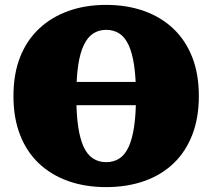

<svg xmlns="http://www.w3.org/2000/svg" viewBox="-20 -748 868 785"><path d="M191 -413H615V-318H191ZM414 17Q329 17 259.5 -7.5Q190 -32 139.5 -79.5Q89 -127 62 -196.5Q35 -266 35 -355Q35 -445 62 -514Q89 -583 139.5 -630.5Q190 -678 259.5 -703Q329 -728 414 -728Q499 -728 569 -703Q639 -678 689 -630.5Q739 -583 766 -514Q793 -445 793 -355Q793 -266 766 -196.5Q739 -127 689 -79.5Q639 -32 569 -7.5Q499 17 414 17ZM414 -85Q445 -85 468 -100Q491 -115 506 -147.5Q521 -180 528.5 -231.5Q536 -283 536 -355Q536 -428 528.5 -479.5Q521 -531 506 -563.5Q491 -596 468 -611Q445 -626 414 -626Q384 -626 361 -611Q338 -596 322.5 -563.5Q307 -531 299.5 -479.5Q292 -428 292 -355Q292 -283 299.5 -231.5Q307 -180 322 -147.5Q337 -115 360.5 -100Q384 -85 414 -85Z"/></svg>

Font: Roboto Serif Black
Style: Regular
Weight: 900
Designer: Greg Gazdowicz
Foundry: Commercial Type
Version: Version 1.008